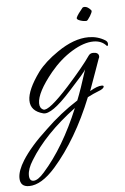

<svg xmlns="http://www.w3.org/2000/svg" viewBox="-94 -470 531 817"><g transform="rotate(-5 171.5 -61.5)"><path d="M-3 308Q-41 308 -41 270Q-41 239 -14 196Q3 169 29.5 138.5Q56 108 93 74Q159 10 233 -37Q242 -59 253 -91Q264 -123 278 -167Q275 -160 256.5 -138.5Q238 -117 203 -79Q119 14 84 5Q30 -9 30 -55Q30 -100 83 -173Q98 -193 120 -213Q142 -233 170 -252Q241 -301 304 -301Q343 -301 375 -281Q384 -275 384 -266Q384 -257 380 -257Q379 -257 378 -258Q358 -281 323 -281Q282 -281 231 -250Q180 -219 137 -167Q70 -85 70 -39Q70 -18 86 -11Q108 -2 197 -100Q232 -139 257.5 -170Q283 -201 298 -223Q305 -233 318 -233Q342 -233 342 -215Q342 -211 339 -206Q332 -186 320 -152.5Q308 -119 291 -72Q323 -91 342 -91Q350 -91 350 -87Q350 -77 325 -68Q315 -64 303.5 -59Q292 -54 279 -47Q209 127 110 240Q50 308 -3 308ZM18 287Q37 287 64 256Q153 156 220 -6Q87 93 22 200Q0 235 0 262Q0 287 18 287ZM302 -371Q290 -370 275 -375Q260 -380 261 -387Q264 -395 272 -406Q286 -423 288.5 -427Q291 -431 298 -431Q312 -431 326 -414Q326 -413 326.5 -412.5Q327 -412 327 -411Q327 -405 318 -390Q306 -371 302 -371Z"/></g></svg>

Font: Ephesis
Style: Regular
Weight: 400
Designer: Robert E. Leuschke
Foundry: Robert E. Leuschke
Version: Version 1.010; ttfautohint (v1.8.3)